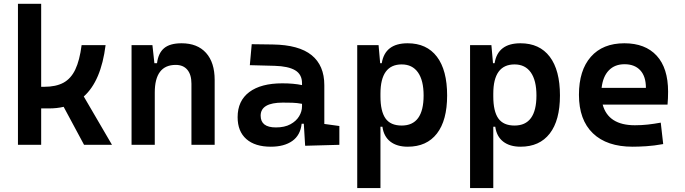

<svg xmlns="http://www.w3.org/2000/svg" viewBox="-20 -752 3556 997"><path d="M73.2 0V-732.4H193.8V-301.3H210Q270.5 -301.3 309.6 -322.5Q348.6 -343.8 371.1 -391.1Q393.6 -438.5 403.8 -517.6H528.3Q504.9 -331.1 415 -251L561.5 0H416.5L310.5 -197.3Q275.4 -189 234.4 -189H193.8V0Z M974.1 0V-317.4Q974.1 -364.3 952.9 -389.6Q931.6 -415 892.6 -415Q783.7 -415 783.7 -271.5V0H663.1V-517.6H771.5L781.7 -423.8H795.4Q801.8 -476.1 832 -501.7Q862.3 -527.3 922.9 -527.3Q1004.9 -527.3 1049.8 -477.5Q1094.7 -427.7 1094.7 -336.9V0Z M1564.5 4.9 1557.6 -109.4H1546.4Q1540 -49.8 1497.8 -20Q1455.6 9.8 1386.2 9.8Q1304.2 9.8 1259 -30Q1213.9 -69.8 1213.9 -143.6Q1213.9 -228.5 1274.4 -273.9Q1335 -319.3 1445.8 -319.3Q1504.9 -319.3 1548.3 -310.1V-320.3Q1548.3 -365.7 1512.7 -387Q1477.1 -408.2 1406.2 -410.2L1277.3 -413.6L1287.1 -522.5L1396.5 -521Q1532.2 -519 1598.1 -465.6Q1664.1 -412.1 1664.1 -309.6V-108.4L1742.2 -97.7V0ZM1548.3 -212.9Q1522 -217.8 1498.3 -218.5Q1474.6 -219.2 1448.7 -219.2Q1333.5 -219.2 1333.5 -151.4Q1333.5 -90.3 1412.6 -90.3Q1458 -90.3 1488 -106.7Q1518.1 -123 1533.2 -148.2Q1548.3 -173.3 1548.3 -200.2Z M1835 224.6V-517.6H1945.8L1954.1 -423.8H1962.4Q1979 -527.3 2096.7 -527.3Q2195.8 -527.3 2248.8 -457.5Q2301.8 -387.7 2301.8 -256.3Q2301.8 -127 2248.8 -58.6Q2195.8 9.8 2097.2 9.8Q2041 9.8 2006.8 -16.8Q1972.7 -43.5 1965.8 -93.8H1955.6V224.6ZM1955.6 -251.5Q1955.6 -174.3 1981.7 -137.2Q2007.8 -100.1 2065.9 -100.1Q2179.7 -100.1 2179.7 -256.3Q2179.7 -334.5 2150.4 -376Q2121.1 -417.5 2065.9 -417.5Q1955.6 -417.5 1955.6 -265.6Z M2420.9 224.6V-517.6H2531.7L2540 -423.8H2548.3Q2564.9 -527.3 2682.6 -527.3Q2781.7 -527.3 2834.7 -457.5Q2887.7 -387.7 2887.7 -256.3Q2887.7 -127 2834.7 -58.6Q2781.7 9.8 2683.1 9.8Q2627 9.8 2592.8 -16.8Q2558.6 -43.5 2551.8 -93.8H2541.5V224.6ZM2541.5 -251.5Q2541.5 -174.3 2567.6 -137.2Q2593.8 -100.1 2651.9 -100.1Q2765.6 -100.1 2765.6 -256.3Q2765.6 -334.5 2736.3 -376Q2707 -417.5 2651.9 -417.5Q2541.5 -417.5 2541.5 -265.6Z M3265.1 9.8Q3131.3 9.8 3058.8 -59.8Q2986.3 -129.4 2986.3 -259.8Q2986.3 -386.7 3048.1 -457Q3109.9 -527.3 3222.2 -527.3Q3330.6 -527.3 3389.9 -462.9Q3449.2 -398.4 3449.2 -275.9Q3449.2 -240.7 3446.3 -209H3109.4Q3138.7 -101.6 3276.9 -101.6Q3311 -101.6 3344 -105.2Q3377 -108.9 3411.1 -115.2L3423.8 -3.9Q3375.5 4.9 3335.7 7.3Q3295.9 9.8 3265.1 9.8ZM3104 -295.9H3334Q3334 -355.5 3304.7 -387Q3275.4 -418.5 3223.1 -418.5Q3172.4 -418.5 3141.6 -386.7Q3110.8 -355 3104 -295.9Z"/></svg>

Font: Cascadia Mono PL SemiBold
Style: Regular
Weight: 600
Monospace: yes
Designer: Aaron Bell
Foundry: Saja Typeworks
Version: Version 2404.023; ttfautohint (v1.8.4)